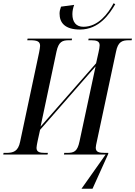

<svg xmlns="http://www.w3.org/2000/svg" viewBox="-44 -952 833 1183"><path d="M449 -770C567 -770 631 -866 666 -926L656 -932C622 -868 561 -787 470 -787C425 -787 402 -816 402 -865C402 -884 406 -903 413 -922L332 -911C326 -895 323 -882 323 -868C323 -812 356 -770 449 -770ZM458 211H526L623 -4V-10H604C565 -10 546 -15 546 -42C546 -51 549 -63 553 -82L671 -634C683 -695 709 -704 750 -704H767L769 -714H502L500 -704H517C551 -704 570 -698 570 -673C570 -663 567 -647 563 -629L548 -562L206 -172L304 -634C317 -695 340 -704 381 -704H398L400 -714H126L124 -704H141C185 -704 203 -697 203 -669C203 -660 200 -646 197 -629L80 -79C68 -19 38 -10 -6 -10H-22L-24 0H249L251 -10H234C201 -10 181 -15 181 -41C181 -49 184 -64 188 -84L203 -152L545 -543L446 -81C433 -19 413 -10 369 -10H352L350 0H607Z"/></svg>

Font: Noto Serif Display Condensed Medium
Style: Italic
Weight: 500
Width: 3
Italic angle: -12°
Designer: Monotype Design Team
Foundry: Monotype Imaging Inc.
Version: Version 2.009